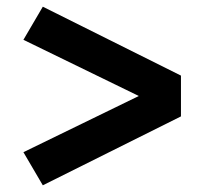

<svg xmlns="http://www.w3.org/2000/svg" viewBox="-20 -627 640 574"><path d="M108 -73 50 -172 395 -340 50 -508 108 -607 521 -401V-279Z"/></svg>

Font: Iosevka Curly XBdEx
Style: Regular
Weight: 800
Width: 7
Monospace: yes
Designer: Belleve Invis
Foundry: Belleve Invis
Version: Version 11.1.0; ttfautohint (v1.8.3)